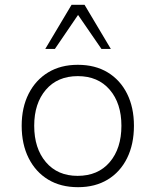

<svg xmlns="http://www.w3.org/2000/svg" viewBox="-20 -769 646 797"><path d="M304 8Q232 8 180 -23.5Q128 -55 99 -112.5Q70 -170 70 -247Q70 -323 99 -380Q128 -437 180 -468.5Q232 -500 303 -500Q375 -500 427 -468.5Q479 -437 507.5 -380Q536 -323 536 -247Q536 -170 507.5 -112.5Q479 -55 427 -23.5Q375 8 304 8ZM302 -39Q387 -39 435.5 -96Q484 -153 484 -247Q484 -340 435.5 -396.5Q387 -453 303 -453Q219 -453 170.5 -396.5Q122 -340 122 -247Q122 -153 170.5 -96Q219 -39 302 -39ZM168 -566 277 -749H331L440 -566H401L304 -707L208 -566Z"/></svg>

Font: Nunito Sans 7pt ExtraLight
Style: Regular
Weight: 250
Designer: Vernon Adams
Foundry: Vernon Adams
Version: Version 3.101;gftools[0.9.27]